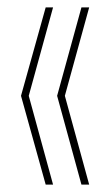

<svg xmlns="http://www.w3.org/2000/svg" viewBox="-20 -611 299 521"><path d="M104 -110 37 -351 104 -591H124L58 -351L124 -110ZM201 -110 135 -351 201 -591H222L156 -351L222 -110Z"/></svg>

Font: TypoPRO Bebas Neue
Style: Regular
Weight: 300
Designer: Ryoichi Tsunekawa
Foundry: Ryoichi Tsunekawa
Version: Version 001.003